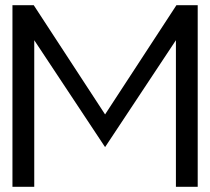

<svg xmlns="http://www.w3.org/2000/svg" viewBox="-20 -720 811 740"><path d="M385 -153 658 -565V0H742V-700H660L385 -279L110 -700H28V0H112V-565Z"/></svg>

Font: Geom Light
Style: Regular
Weight: 300
Version: Version 1.102